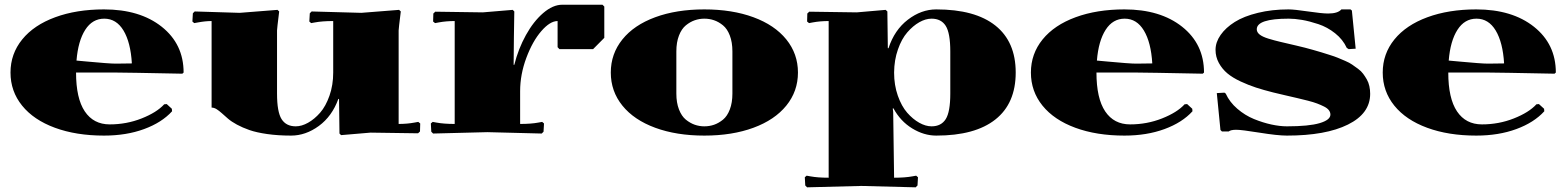

<svg xmlns="http://www.w3.org/2000/svg" viewBox="-20 -570 6692 821"><path d="M543.9 -298.8Q538.6 -388.7 508.1 -439.5Q477.5 -490.2 425.8 -490.2Q375 -490.2 344.5 -442.6Q314 -395 307.1 -311Q313 -310.5 355 -306.6Q397 -302.7 428.7 -300.3Q460.4 -297.9 475.1 -297.9Q510.7 -297.9 543.9 -298.8ZM759.8 -254.9Q515.1 -259.8 475.1 -259.8H305.2Q305.2 -149.4 342.5 -93.8Q379.9 -38.1 449.2 -38.1Q521 -38.1 585.4 -63.5Q649.9 -88.9 682.1 -124L692.9 -125L714.8 -105L715.8 -94.2Q671.9 -45.9 596.2 -18.1Q520.5 9.8 424.8 9.8Q305.7 9.8 214.8 -23.7Q124 -57.1 74.5 -118.4Q24.9 -179.7 24.9 -259.8Q24.9 -339.8 75 -401.4Q125 -462.9 216.1 -496.3Q307.1 -529.8 424.8 -529.8Q578.1 -529.8 671.6 -455.6Q765.1 -381.3 765.1 -259.8Z M1524.9 -515.1 1686.5 -527.8 1693.8 -521Q1684.6 -446.8 1684.6 -439.9V-40Q1721.2 -40 1752.4 -45.9L1768.6 -48.8L1776.9 -42L1775.9 -7.8L1767.6 0L1564.5 -2.9L1438.5 7.8L1431.6 1Q1431.6 -2.9 1430.7 -71.8Q1429.7 -140.6 1429.7 -147H1426.8Q1399.9 -72.8 1343.5 -31.5Q1287.1 9.8 1224.6 9.8Q1168.9 9.8 1122.8 3.2Q1076.7 -3.4 1046.6 -13.9Q1016.6 -24.4 993.2 -37.1Q969.7 -49.8 954.8 -62.7Q939.9 -75.7 928.2 -86.2Q916.5 -96.7 906 -103.3Q895.5 -109.9 884.8 -109.9V-480Q857.9 -480 826.7 -474.1L810.5 -471.2L802.7 -478L804.7 -513.2L812.5 -521L1004.9 -515.1L1166.5 -527.8L1173.8 -521Q1164.6 -446.8 1164.6 -439.9V-169.9Q1164.6 -91.3 1184.1 -60.5Q1203.6 -29.8 1244.6 -29.8Q1270 -29.8 1297.4 -45.2Q1324.7 -60.5 1348.9 -88.1Q1373 -115.7 1388.9 -160.9Q1404.8 -206.1 1404.8 -259.8V-480Q1357.9 -480 1326.7 -474.1L1310.5 -471.2L1302.7 -478L1304.7 -513.2L1312.5 -521Z M1924.3 -480Q1887.2 -480 1856 -474.1L1840.3 -471.2L1832 -478L1833 -512.2L1841.3 -520L2044.4 -517.1L2172.4 -527.8L2179.2 -521Q2178.7 -516.1 2177.5 -413.3Q2176.3 -310.5 2176.3 -293H2179.2Q2196.3 -361.3 2228.8 -419.9Q2261.2 -478.5 2302.7 -514.2Q2344.2 -549.8 2384.3 -549.8H2556.2L2564 -542V-408.2L2516.1 -359.9H2372.1L2364.3 -368.2V-480Q2332 -480 2294.7 -437Q2257.3 -394 2230.7 -322.8Q2204.1 -251.5 2204.1 -180.2V-40Q2251 -40 2282.2 -45.9L2298.3 -48.8L2306.2 -42L2304.2 -6.8L2296.4 1L2064 -4.9L1832 1L1824.2 -6.8L1822.3 -42L1830.1 -48.8L1846.2 -45.9Q1877.4 -40 1924.3 -40Z M3201.7 -23.7Q3110.8 9.8 2991.7 9.8Q2872.6 9.8 2781.7 -23.7Q2690.9 -57.1 2641.4 -118.4Q2591.8 -179.7 2591.8 -259.8Q2591.8 -339.8 2641.4 -401.4Q2690.9 -462.9 2781.7 -496.3Q2872.6 -529.8 2991.7 -529.8Q3110.8 -529.8 3201.7 -496.3Q3292.5 -462.9 3342.3 -401.4Q3392.1 -339.8 3392.1 -259.8Q3392.1 -179.7 3342.3 -118.4Q3292.5 -57.1 3201.7 -23.7ZM2991.7 -490.2Q2970.7 -490.2 2950.9 -483.4Q2931.2 -476.6 2912.8 -461.7Q2894.5 -446.8 2883.3 -418Q2872.1 -389.2 2872.1 -350.1V-169.9Q2872.1 -130.9 2883.3 -102.1Q2894.5 -73.2 2912.8 -58.3Q2931.2 -43.5 2950.9 -36.6Q2970.7 -29.8 2991.7 -29.8Q3013.7 -29.8 3033.4 -36.6Q3053.2 -43.5 3071.5 -58.3Q3089.8 -73.2 3100.8 -102.1Q3111.8 -130.9 3111.8 -169.9V-350.1Q3111.8 -389.2 3100.8 -418Q3089.8 -446.8 3071.5 -461.7Q3053.2 -476.6 3033.4 -483.4Q3013.7 -490.2 2991.7 -490.2Z M3803.2 -259.8Q3803.2 -206.1 3819.1 -160.9Q3835 -115.7 3859.1 -88.1Q3883.3 -60.5 3910.6 -45.2Q3938 -29.8 3963.4 -29.8Q4004.4 -29.8 4023.9 -60.5Q4043.5 -91.3 4043.5 -169.9V-350.1Q4043.5 -428.7 4023.9 -459.5Q4004.4 -490.2 3963.4 -490.2Q3938 -490.2 3910.9 -474.9Q3883.8 -459.5 3859.6 -431.6Q3835.4 -403.8 3819.6 -358.6Q3803.7 -313.5 3803.2 -259.8ZM3523.4 -480Q3486.3 -480 3455.1 -474.1L3439.5 -471.2L3431.2 -478L3432.1 -512.2L3440.4 -520L3643.6 -517.1L3767.1 -527.8L3774.4 -521Q3774.4 -514.2 3775.4 -443.1Q3776.4 -372.1 3776.4 -363.8H3779.3Q3804.7 -441.9 3862.1 -485.8Q3919.4 -529.8 3983.4 -529.8Q4149.4 -529.8 4236.3 -460.7Q4323.2 -391.6 4323.2 -259.8Q4323.2 -127.9 4236.3 -59.1Q4149.4 9.8 3983.4 9.8Q3930.7 9.8 3880.4 -21Q3830.1 -51.8 3800.3 -106.9L3797.4 -106L3799.3 -91.8L3803.2 189.9Q3850.1 189.9 3881.3 184.1L3897.5 181.2L3905.3 188L3903.3 223.1L3895.5 231L3663.1 225.1L3431.2 231L3423.3 223.1L3421.4 188L3429.2 181.2L3445.3 184.1Q3476.6 189.9 3523.4 189.9Z M4907.2 -298.8Q4901.9 -388.7 4871.3 -439.5Q4840.8 -490.2 4789.1 -490.2Q4738.3 -490.2 4707.8 -442.6Q4677.2 -395 4670.4 -311Q4676.3 -310.5 4718.3 -306.6Q4760.3 -302.7 4792 -300.3Q4823.7 -297.9 4838.4 -297.9Q4874 -297.9 4907.2 -298.8ZM5123 -254.9Q4878.4 -259.8 4838.4 -259.8H4668.5Q4668.5 -149.4 4705.8 -93.8Q4743.2 -38.1 4812.5 -38.1Q4884.3 -38.1 4948.7 -63.5Q5013.2 -88.9 5045.4 -124L5056.2 -125L5078.1 -105L5079.1 -94.2Q5035.2 -45.9 4959.5 -18.1Q4883.8 9.8 4788.1 9.8Q4668.9 9.8 4578.1 -23.7Q4487.3 -57.1 4437.7 -118.4Q4388.2 -179.7 4388.2 -259.8Q4388.2 -339.8 4438.2 -401.4Q4488.3 -462.9 4579.3 -496.3Q4670.4 -529.8 4788.1 -529.8Q4941.4 -529.8 5034.9 -455.6Q5128.4 -381.3 5128.4 -259.8Z M5183.1 -171.9 5215.8 -173.8 5221.2 -169.9Q5237.8 -133.3 5270.8 -105Q5303.7 -76.7 5342 -61Q5380.4 -45.4 5416.5 -37.6Q5452.6 -29.8 5482.9 -29.8Q5577.1 -29.8 5623 -43.5Q5668.9 -57.1 5668.9 -80.1Q5668.9 -89.8 5662.4 -98.6Q5655.8 -107.4 5641.6 -114.5Q5627.4 -121.6 5612.1 -127.4Q5596.7 -133.3 5572 -139.6Q5547.4 -146 5527.1 -150.6Q5506.8 -155.3 5476.1 -162.4Q5445.3 -169.4 5423.8 -174.8Q5382.8 -185.1 5350.6 -195.6Q5318.4 -206.1 5284.4 -221.9Q5250.5 -237.8 5228.3 -256.3Q5206.1 -274.9 5191.9 -300.8Q5177.7 -326.7 5177.7 -356.9Q5177.7 -389.6 5199.5 -420.7Q5221.2 -451.7 5260 -476.1Q5298.8 -500.5 5358.9 -515.1Q5418.9 -529.8 5489.7 -529.8Q5514.2 -529.8 5573.7 -521Q5633.3 -512.2 5659.2 -512.2Q5700.7 -512.2 5715.8 -529.8H5754.9L5760.7 -524.9L5776.9 -361.8L5747.1 -359.9L5738.8 -365.2Q5722.2 -401.4 5689 -427.7Q5655.8 -454.1 5617.4 -466.8Q5579.1 -479.5 5547.6 -484.9Q5516.1 -490.2 5490.7 -490.2Q5354 -490.2 5354 -444.8Q5354 -432.1 5366.2 -422.4Q5378.4 -412.6 5403.8 -404.8Q5429.2 -397 5455.3 -390.9Q5481.4 -384.8 5522.5 -375.2Q5563.5 -365.7 5593.8 -356.9Q5616.7 -350.6 5629.9 -346.4Q5643.1 -342.3 5665 -335.4Q5687 -328.6 5700 -323.2Q5712.9 -317.9 5731.7 -309.8Q5750.5 -301.8 5761.7 -293.9Q5772.9 -286.1 5786.9 -275.9Q5800.8 -265.6 5808.8 -254.6Q5816.9 -243.7 5824.5 -230.5Q5832 -217.3 5835.4 -201.7Q5838.9 -186 5838.9 -168.9Q5838.9 -84.5 5743.9 -37.4Q5648.9 9.8 5482.9 9.8Q5442.9 9.8 5365.7 -2.7Q5288.6 -15.1 5266.1 -15.1Q5242.7 -15.1 5233.9 -7.8H5205.1L5198.7 -14.2Z M6411.6 -298.8Q6406.2 -388.7 6375.7 -439.5Q6345.2 -490.2 6293.5 -490.2Q6242.7 -490.2 6212.2 -442.6Q6181.6 -395 6174.8 -311Q6180.7 -310.5 6222.7 -306.6Q6264.6 -302.7 6296.4 -300.3Q6328.1 -297.9 6342.8 -297.9Q6378.4 -297.9 6411.6 -298.8ZM6627.4 -254.9Q6382.8 -259.8 6342.8 -259.8H6172.9Q6172.9 -149.4 6210.2 -93.8Q6247.6 -38.1 6316.9 -38.1Q6388.7 -38.1 6453.1 -63.5Q6517.6 -88.9 6549.8 -124L6560.5 -125L6582.5 -105L6583.5 -94.2Q6539.6 -45.9 6463.9 -18.1Q6388.2 9.8 6292.5 9.8Q6173.3 9.8 6082.5 -23.7Q5991.7 -57.1 5942.1 -118.4Q5892.6 -179.7 5892.6 -259.8Q5892.6 -339.8 5942.6 -401.4Q5992.7 -462.9 6083.7 -496.3Q6174.8 -529.8 6292.5 -529.8Q6445.8 -529.8 6539.3 -455.6Q6632.8 -381.3 6632.8 -259.8Z"/></svg>

Font: Yokawerad
Style: Regular
Weight: 500
Designer: gluk
Foundry: gluk
Version: Version 0.79